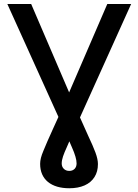

<svg xmlns="http://www.w3.org/2000/svg" viewBox="-20 -748 709 983"><path d="M17.6 -727.5Q47.9 -727.5 139.6 -727.5Q198.2 -589.8 376 -176.8Q408.2 -103.5 431.6 -52.7Q456.1 -1 468.8 33.2Q481.4 67.4 481.4 91.8Q481.4 130.9 463.9 158.2Q446.3 186.5 413.1 201.2Q379.9 215.8 335 215.8Q265.6 215.8 225.6 183.6Q185.5 150.4 185.5 90.8Q185.5 77.1 189.5 60.5Q193.4 44.9 202.1 24.4Q210 3.9 222.7 -24.4Q235.4 -51.8 252 -89.8Q269.5 -127.9 292 -177.7Q371.1 -360.4 529.3 -727.5Q559.6 -727.5 651.4 -727.5Q576.2 -560.5 350.6 -60.5Q334 -23.4 322.3 4.9Q309.6 32.2 302.7 52.7Q295.9 73.2 295.9 88.9Q295.9 105.5 306.6 116.2Q317.4 127 335 127Q351.6 127 362.3 116.2Q372.1 105.5 372.1 88.9Q372.1 73.2 366.2 53.7Q360.4 33.2 347.7 4.9Q335.9 -22.5 319.3 -60.5Q218.8 -283.2 17.6 -727.5Z"/></svg>

Font: DeepSea
Style: Medium
Weight: 500
Designer: Stem
Version: Version 3.019;git-0a5106e0b